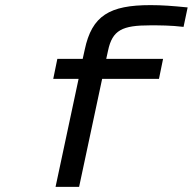

<svg xmlns="http://www.w3.org/2000/svg" viewBox="-20 -730 753 750"><path d="M567 -631C604 -631 647 -631 697 -625L713 -701C653 -707 613 -710 568 -710C408 -710 339 -669 311 -536L303 -500H204L188 -422H287L197 0H289L379 -422H601L617 -500H395L402 -532C419 -613 458 -631 567 -631Z"/></svg>

Font: LT Wave Mono
Style: Italic
Weight: 400
Designer: Daniel Lyons
Version: Version 2.5 (Glyphs App)